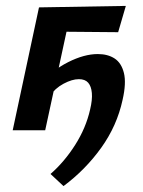

<svg xmlns="http://www.w3.org/2000/svg" viewBox="-20 -441 483 650"><path d="M195 189 151 148Q198 107 234.5 49.5Q271 -8 285 -70Q293 -103 291 -126Q289 -149 278.5 -161Q268 -173 247 -173Q224 -173 195 -157.5Q166 -142 148 -115L108 -150Q156 -203 210.5 -230.5Q265 -258 311 -258Q345 -258 368 -243Q391 -228 399.5 -194Q408 -160 395 -103Q376 -15 322.5 59.5Q269 134 195 189ZM23 0 112 -416H223L133 0ZM151 -334 112 -416 406 -421 380 -332Z"/></svg>

Font: Ysabeau
Style: Bold Italic
Weight: 700
Italic angle: -12°
Designer: Christian Thalmann (Catharsis Fonts)
Version: Version 2.002